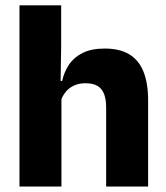

<svg xmlns="http://www.w3.org/2000/svg" viewBox="-20 -680 606 700"><path d="M367 0V-289Q367 -316 360 -335.8Q353 -355.5 336.8 -366Q320.5 -376.5 291.5 -376.5Q268 -376.5 250 -368.2Q232 -360 220.2 -345.8Q208.5 -331.5 202 -313.5L171 -385H206.5Q214 -418.5 232 -445Q250 -471.5 281.8 -487.2Q313.5 -503 361.5 -503Q416.5 -503 451.5 -481.8Q486.5 -460.5 503.2 -418.5Q520 -376.5 520 -313.5V0ZM51 0V-660.5H203V-513.5L200.5 -351.5L204 -339.5V0Z"/></svg>

Font: Anek Gurmukhi Medium
Style: Bold
Weight: 700
Version: Version 1.003